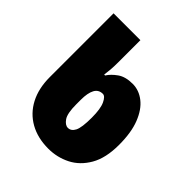

<svg xmlns="http://www.w3.org/2000/svg" viewBox="-209 -896 1042 1042"><g transform="rotate(45 311.5 -375.0)"><path d="M331 10Q249 10 188.5 -24Q128 -58 95 -121Q62 -184 62 -271V-760H268V-591Q268 -557 266 -533Q264 -509 261 -489H268Q285 -516 318 -539.5Q351 -563 406 -563Q455 -563 496.5 -530.5Q538 -498 563 -434.5Q588 -371 588 -276Q588 -175 551.5 -112Q515 -49 456.5 -19.5Q398 10 331 10ZM326 -145Q351 -145 365 -172.5Q379 -200 379 -276Q379 -344 363.5 -377Q348 -410 330 -410Q298 -410 283 -382.5Q268 -355 268 -302V-268Q268 -198 286.5 -171.5Q305 -145 326 -145Z"/></g></svg>

Font: Noto Sans Display Black
Style: Regular
Weight: 900
Designer: Monotype Design Team
Foundry: Monotype Imaging Inc.
Version: Version 2.003